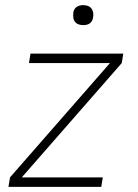

<svg xmlns="http://www.w3.org/2000/svg" viewBox="-20 -729 540 749"><path d="M13 0 19 -37 409 -483H93L99 -520H461L455 -483L65 -37H381L375 0ZM305 -631Q295 -631 286.5 -634Q278 -637 272.5 -644Q267 -651 266 -660.5Q265 -670 266 -680Q267 -686 270 -692Q273 -698 279 -702Q285 -706 291.5 -707.5Q298 -709 304 -709Q314 -709 322.5 -706Q331 -703 336.5 -696Q342 -689 343.5 -679.5Q345 -670 343 -660Q342 -654 339 -648Q336 -642 330.5 -638Q325 -634 318 -632.5Q311 -631 305 -631Z"/></svg>

Font: Iosevka Extralight Oblique
Style: Regular
Weight: 200
Italic angle: -9°
Monospace: yes
Designer: Belleve Invis
Foundry: Belleve Invis
Version: Version 32.5.0; ttfautohint (v1.8.4)